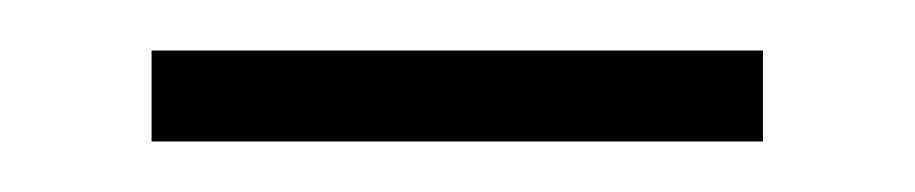

<svg xmlns="http://www.w3.org/2000/svg" viewBox="-20 -309 362 76"><path d="M40 -253V-289H282V-253Z"/></svg>

Font: Noto Sans Thai ExtraLight
Style: Regular
Weight: 200
Designer: Monotype Design Team
Foundry: Monotype Imaging Inc.
Version: Version 2.001; ttfautohint (v1.8.4.7-5d5b)